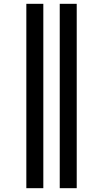

<svg xmlns="http://www.w3.org/2000/svg" viewBox="-20 -843 540 1006"><path d="M293 143V-823H382V143ZM118 143V-823H207V143Z"/></svg>

Font: Iosevka Algr
Style: Bold
Weight: 700
Monospace: yes
Designer: Belleve Invis
Foundry: Belleve Invis
Version: Version 26.0.2; ttfautohint (v1.8.3)